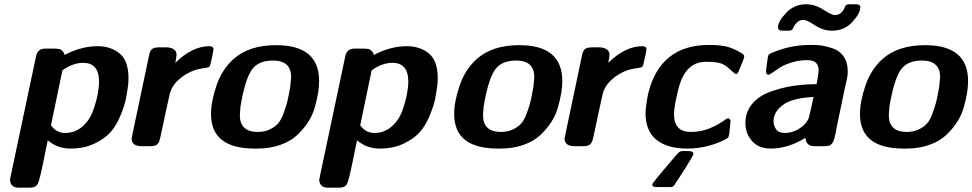

<svg xmlns="http://www.w3.org/2000/svg" viewBox="-20 -686 4563 901"><path d="M26.9 158.2Q26.9 157.2 29.8 142.1L148.9 -420.9Q155.8 -458 192.9 -458H232.9Q234.9 -458 244.4 -457.5Q253.9 -457 259.5 -455.6Q265.1 -454.1 272.5 -447.5Q279.8 -440.9 283.2 -428.2Q361.3 -469.2 438 -469.2Q500 -469.2 541.5 -435.1Q583 -400.9 583 -318.8L582 -293Q577.1 -253.9 571 -222.9Q564.9 -191.9 545.9 -145Q526.9 -98.1 500 -67.1Q473.1 -36.1 424.1 -12.5Q375 11.2 311 11.2Q249 11.2 204.1 -27.8Q195.3 14.2 183.1 75.2Q166 159.2 157 177Q147.9 194.8 119.1 194.8H69.8Q44.9 194.8 35.9 183.1Q26.9 171.4 26.9 158.2ZM219.2 -98.1Q245.1 -62 285.2 -62Q332 -62 366.5 -92Q400.9 -122.1 416.5 -166Q432.1 -210 438.5 -243.9Q444.8 -277.8 444.8 -303.2Q444.8 -391.1 370.1 -391.1Q322.3 -391.1 272.9 -356Z M597.7 -36.1Q597.7 -38.1 604 -67.9L679.7 -426.8Q684.6 -450.7 695.6 -457.3Q706.5 -463.9 728 -463.9H759.8Q787.6 -463.9 801.8 -449.2Q808.6 -439.5 808.6 -428.2Q808.6 -423.3 802.7 -391.1Q881.8 -469.2 962.9 -469.2Q981.9 -469.2 981.9 -454.1Q981.9 -449.2 974.4 -414.1Q966.8 -378.9 963.9 -375Q960.9 -370.1 952.4 -368.7Q943.8 -367.2 926.3 -364.5Q908.7 -361.8 891.6 -356Q849.6 -340.8 817.1 -310.8Q784.7 -280.8 775.9 -242.2Q759.8 -171.4 742.7 -88.9Q731.4 -34.7 728 -24.9Q724.6 -15.1 716.8 -7.8Q707 0 685.5 0H645Q597.7 0 597.7 -36.1Z M970.2 -150.9Q970.2 -209 995.8 -284.4Q1021.5 -359.9 1075.2 -408.2Q1148.4 -474.1 1275.4 -474.1Q1477.5 -474.1 1477.5 -306.2Q1477.5 -280.3 1472.9 -251.2Q1468.3 -222.2 1457.8 -184.1Q1447.3 -146 1425.8 -113Q1404.3 -80.1 1373.8 -51.5Q1343.3 -22.9 1294.9 -5.9Q1246.6 11.2 1186.5 11.2H1175.3Q970.2 11.2 970.2 -150.9ZM1105.5 -146Q1105.5 -66.9 1189.5 -66.9Q1221.7 -66.9 1245.6 -78.4Q1269.5 -89.8 1283.9 -105.5Q1298.3 -121.1 1310.3 -153.1Q1322.3 -185.1 1328.4 -210Q1334.5 -234.9 1342.3 -280.8Q1346.2 -316.9 1346.2 -324.2Q1346.2 -401.9 1261.2 -401.9Q1260.7 -401.9 1260.3 -401.9Q1187 -401.9 1157.2 -351.8Q1127.4 -301.8 1108.4 -185.1Q1105.5 -151.9 1105.5 -146Z M1478 158.2Q1478 157.2 1481 142.1L1600.1 -420.9Q1606.9 -458 1644 -458H1684.1Q1686 -458 1695.6 -457.5Q1705.1 -457 1710.7 -455.6Q1716.3 -454.1 1723.6 -447.5Q1731 -440.9 1734.4 -428.2Q1812.5 -469.2 1889.2 -469.2Q1951.2 -469.2 1992.7 -435.1Q2034.2 -400.9 2034.2 -318.8L2033.2 -293Q2028.3 -253.9 2022.2 -222.9Q2016.1 -191.9 1997.1 -145Q1978 -98.1 1951.2 -67.1Q1924.3 -36.1 1875.2 -12.5Q1826.2 11.2 1762.2 11.2Q1700.2 11.2 1655.3 -27.8Q1646.5 14.2 1634.3 75.2Q1617.2 159.2 1608.2 177Q1599.1 194.8 1570.3 194.8H1521Q1496.1 194.8 1487.1 183.1Q1478 171.4 1478 158.2ZM1670.4 -98.1Q1696.3 -62 1736.3 -62Q1783.2 -62 1817.6 -92Q1852.1 -122.1 1867.7 -166Q1883.3 -210 1889.6 -243.9Q1896 -277.8 1896 -303.2Q1896 -391.1 1821.3 -391.1Q1773.4 -391.1 1724.1 -356Z M2111.3 -150.9Q2111.3 -209 2137 -284.4Q2162.6 -359.9 2216.3 -408.2Q2289.6 -474.1 2416.5 -474.1Q2618.7 -474.1 2618.7 -306.2Q2618.7 -280.3 2614 -251.2Q2609.4 -222.2 2598.9 -184.1Q2588.4 -146 2566.9 -113Q2545.4 -80.1 2514.9 -51.5Q2484.4 -22.9 2436 -5.9Q2387.7 11.2 2327.6 11.2H2316.4Q2111.3 11.2 2111.3 -150.9ZM2246.6 -146Q2246.6 -66.9 2330.6 -66.9Q2362.8 -66.9 2386.7 -78.4Q2410.6 -89.8 2425 -105.5Q2439.5 -121.1 2451.4 -153.1Q2463.4 -185.1 2469.5 -210Q2475.6 -234.9 2483.4 -280.8Q2487.3 -316.9 2487.3 -324.2Q2487.3 -401.9 2402.3 -401.9Q2401.9 -401.9 2401.4 -401.9Q2328.1 -401.9 2298.3 -351.8Q2268.6 -301.8 2249.5 -185.1Q2246.6 -151.9 2246.6 -146Z M2629.4 -36.1Q2629.4 -38.1 2635.7 -67.9L2711.4 -426.8Q2716.3 -450.7 2727.3 -457.3Q2738.3 -463.9 2759.8 -463.9H2791.5Q2819.3 -463.9 2833.5 -449.2Q2840.3 -439.5 2840.3 -428.2Q2840.3 -423.3 2834.5 -391.1Q2913.6 -469.2 2994.6 -469.2Q3013.7 -469.2 3013.7 -454.1Q3013.7 -449.2 3006.1 -414.1Q2998.5 -378.9 2995.6 -375Q2992.7 -370.1 2984.1 -368.7Q2975.6 -367.2 2958 -364.5Q2940.4 -361.8 2923.3 -356Q2881.3 -340.8 2848.9 -310.8Q2816.4 -280.8 2807.6 -242.2Q2791.5 -171.4 2774.4 -88.9Q2763.2 -34.7 2759.8 -24.9Q2756.3 -15.1 2748.5 -7.8Q2738.8 0 2717.3 0H2676.8Q2629.4 0 2629.4 -36.1Z M3009.3 -154.8Q3009.3 -181.6 3021 -244.1Q3076.2 -475.1 3307.1 -475.1Q3362.3 -475.1 3394.8 -466.1Q3427.2 -457 3463.9 -434.1L3469.2 -429.2L3472.2 -423.8V-418.9Q3471.2 -409.2 3444.3 -347.2Q3439.5 -339.4 3434.1 -338.9Q3428.2 -338.9 3406.2 -359.9Q3384.3 -380.9 3364.3 -388.2Q3342.3 -396 3292 -396Q3202.1 -396 3168 -285.2Q3162.1 -266.1 3149.9 -208Q3143.1 -174.8 3143.1 -148.9Q3143.1 -66.9 3221.2 -66.9Q3266.1 -66.9 3304.2 -81.5Q3342.3 -96.2 3366.2 -113Q3390.1 -129.9 3395 -130.9H3397.9Q3407.7 -127 3408.2 -118.2Q3408.2 -112.3 3402.3 -59.1Q3400.4 -43.9 3395.8 -39.6Q3391.1 -35.2 3374 -26.9Q3293 11.2 3206.1 11.2Q3110.8 11.2 3060.1 -30.3Q3009.3 -71.8 3009.3 -154.8ZM3041 179.2Q3041 175.3 3069.3 141.1Q3090.3 116.2 3119.1 82Q3156.2 38.1 3164.1 30.5Q3171.9 22.9 3183.1 22.9H3210.9Q3233.9 22.9 3233.9 36.1Q3233.9 43 3196.3 103Q3169.4 145 3148.9 175.8Q3142.1 187 3137.7 189.5Q3133.3 191.9 3123 191.9H3060.1Q3041 192.4 3041 179.2Z M3478 -108.9Q3478 -160.6 3509.5 -198.2Q3541 -235.8 3593 -254.9Q3645 -273.9 3699 -282.5Q3752.9 -291 3812 -291Q3821.8 -344.2 3821.8 -356Q3821.8 -403.8 3768.1 -403.8Q3731 -403.8 3696.5 -393.3Q3662.1 -382.8 3643.1 -370.8Q3624 -358.9 3607.9 -347.4Q3591.8 -335.9 3587.9 -335Q3574.7 -335 3574.7 -351.1Q3574.7 -357.9 3582 -409.2Q3584 -425.3 3587.9 -429.7Q3591.8 -434.1 3606.9 -439.9Q3689.9 -475.1 3781.7 -475.1H3792Q3814.9 -475.1 3836.4 -472.2Q3857.9 -469.2 3888.9 -458.7Q3919.9 -448.2 3939 -421.1Q3958 -394 3958 -354Q3958 -342.8 3958 -341.8Q3958 -340.8 3957 -332Q3956.1 -323.2 3955.1 -318.6Q3954.1 -314 3950 -295.4Q3945.8 -276.9 3941.4 -257.3Q3937 -237.8 3929 -197.5Q3920.9 -157.2 3910.6 -109.9Q3908.7 -100.1 3905.8 -85.4Q3902.8 -70.8 3901.9 -64.5Q3900.9 -58.1 3898.4 -48.1Q3896 -38.1 3894.5 -33.4Q3893.1 -28.8 3890.4 -22.5Q3887.7 -16.1 3885.3 -13.7Q3882.8 -11.2 3879.4 -7.6Q3876 -3.9 3871.3 -2.9Q3866.7 -2 3861.3 -1Q3856 0 3848.6 0H3800.8Q3762.7 0 3759.8 -39.1Q3678.7 10.7 3597.7 11.2Q3540.5 11.2 3509.3 -23.9Q3478 -59.1 3478 -108.9ZM3609.9 -118.2Q3609.9 -97.2 3621.8 -79.6Q3633.8 -62 3663.1 -62Q3696.3 -62 3727.1 -80.1Q3757.8 -98.1 3772.9 -126Q3776.9 -133.8 3797.9 -231Q3696.8 -226.1 3653.3 -193.1Q3609.9 -160.2 3609.9 -118.2ZM3630.9 -557.1Q3630.9 -585 3668.9 -625.5Q3707 -666 3762.7 -666Q3804.7 -666 3843.8 -640.6Q3882.8 -615.2 3897 -615.2H3897.9Q3930.2 -616.2 3943.8 -650.9Q3947.8 -660.6 3951.9 -663.3Q3956.1 -666 3966.8 -666H3997.1Q4017.1 -666 4017.1 -652.8Q4017.1 -623 3979.5 -582.5Q3941.9 -542 3884.8 -542Q3842.8 -542 3804 -567.4Q3765.1 -592.8 3751 -592.8Q3734.9 -592.8 3723.4 -583.5Q3711.9 -574.2 3705.1 -560.1L3697.8 -546.9Q3691.9 -542 3680.7 -542H3652.8Q3630.9 -542 3630.9 -557.1Z M4015.6 -150.9Q4015.6 -209 4041.3 -284.4Q4066.9 -359.9 4120.6 -408.2Q4193.8 -474.1 4320.8 -474.1Q4522.9 -474.1 4522.9 -306.2Q4522.9 -280.3 4518.3 -251.2Q4513.7 -222.2 4503.2 -184.1Q4492.7 -146 4471.2 -113Q4449.7 -80.1 4419.2 -51.5Q4388.7 -22.9 4340.3 -5.9Q4292 11.2 4231.9 11.2H4220.7Q4015.6 11.2 4015.6 -150.9ZM4150.9 -146Q4150.9 -66.9 4234.9 -66.9Q4267.1 -66.9 4291 -78.4Q4314.9 -89.8 4329.3 -105.5Q4343.8 -121.1 4355.7 -153.1Q4367.7 -185.1 4373.8 -210Q4379.9 -234.9 4387.7 -280.8Q4391.6 -316.9 4391.6 -324.2Q4391.6 -401.9 4306.6 -401.9Q4306.2 -401.9 4305.7 -401.9Q4232.4 -401.9 4202.6 -351.8Q4172.9 -301.8 4153.8 -185.1Q4150.9 -151.9 4150.9 -146Z"/></svg>

Font: CMU Sans Serif
Style: BoldOblique
Weight: 700
Italic angle: -12°
Version: Version 0.7.0